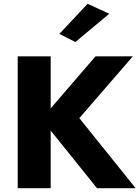

<svg xmlns="http://www.w3.org/2000/svg" viewBox="-20 -999 740 1019"><path d="M74 -700V0H249V-700ZM487 -700 200 -367 495 0H700L401 -372L685 -700ZM560 -926 445 -979 295 -819 380 -776Z"/></svg>

Font: Glinicke Jost Bold
Style: Bold
Weight: 700
Version: Version 3.710